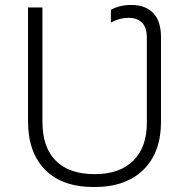

<svg xmlns="http://www.w3.org/2000/svg" viewBox="-20 -744 762 774"><path d="M359 10Q230 10 161.5 -60Q93 -130 93 -254V-714H151V-254Q151 -150 205 -96Q259 -42 362 -42Q463 -42 517.5 -96.5Q572 -151 572 -248V-591Q572 -634 552 -653Q532 -672 500 -672Q477 -672 458 -666Q439 -660 427 -653V-704Q439 -712 461 -718Q483 -724 510 -724Q566 -724 597.5 -691.5Q629 -659 629 -594V-252Q629 -130 558.5 -60Q488 10 359 10Z"/></svg>

Font: Noto Sans Light
Style: Regular
Weight: 300
Designer: Monotype Design Team
Foundry: Monotype Imaging Inc.
Version: Version 2.007